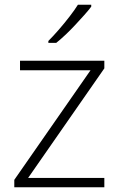

<svg xmlns="http://www.w3.org/2000/svg" viewBox="-20 -786 501 806"><path d="M418 0H40V-31L360 -491H64V-531H418V-499L98 -39H418ZM363 -758Q351 -742 333.5 -722.5Q316 -703 296.5 -682Q277 -661 256.5 -641.5Q236 -622 216 -606H183V-614Q203 -634 226.5 -661Q250 -688 272 -716.5Q294 -745 307 -766H363Z"/></svg>

Font: Noto Sans Syriac Eastern ExtraLight
Style: Regular
Weight: 250
Designer: Patrick Giasson and the Monotype Design Team
Foundry: Monotype Imaging Inc.
Version: Version 3.001